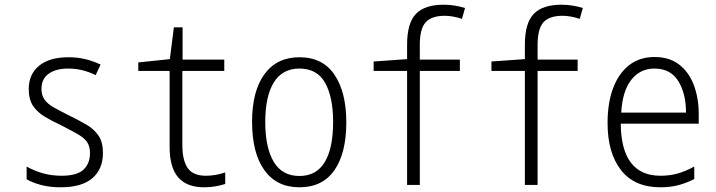

<svg xmlns="http://www.w3.org/2000/svg" viewBox="-20 -785 3040 815"><path d="M238 10Q192 10 155.5 0.5Q119 -9 93 -24V-78Q125 -60 162 -49.5Q199 -39 241 -39Q307 -39 334.5 -65Q362 -91 362 -135Q362 -164 349.5 -182Q337 -200 310 -215.5Q283 -231 242 -252Q201 -271 169.5 -290Q138 -309 120 -336Q102 -363 102 -407Q102 -470 146 -506Q190 -542 271 -542Q309 -542 342 -534Q375 -526 407 -511L386 -466Q330 -494 270 -494Q217 -494 186.5 -472Q156 -450 156 -408Q156 -380 169.5 -361.5Q183 -343 210 -328Q237 -313 277 -293Q316 -274 347.5 -255.5Q379 -237 398 -209.5Q417 -182 417 -136Q417 -67 372 -28.5Q327 10 238 10Z M847 10Q773 10 736.5 -32Q700 -74 700 -162V-484H567V-520L701 -534L718 -669H755V-532H932V-484H754V-170Q754 -105 776.5 -72Q799 -39 854 -39Q895 -39 936 -53V-4Q917 2 894.5 6Q872 10 847 10Z M1251 10Q1154 10 1102 -63Q1050 -136 1050 -268Q1050 -398 1102.5 -470Q1155 -542 1251 -542Q1350 -542 1400 -467.5Q1450 -393 1450 -266Q1450 -135 1399.5 -62.5Q1349 10 1251 10ZM1251 -38Q1323 -38 1358.5 -97Q1394 -156 1394 -267Q1394 -373 1360 -433.5Q1326 -494 1251 -494Q1179 -494 1142.5 -435.5Q1106 -377 1106 -267Q1106 -158 1142 -98Q1178 -38 1251 -38Z M1708 0V-484H1566V-524L1708 -534V-595Q1708 -687 1745.5 -726Q1783 -765 1863 -765Q1889 -765 1912 -761Q1935 -757 1954 -751L1941 -705Q1923 -711 1904 -714.5Q1885 -718 1868 -718Q1812 -718 1787 -690.5Q1762 -663 1762 -594V-532H1932V-484H1762V0Z M2208 0V-484H2066V-524L2208 -534V-595Q2208 -687 2245.5 -726Q2283 -765 2363 -765Q2389 -765 2412 -761Q2435 -757 2454 -751L2441 -705Q2423 -711 2404 -714.5Q2385 -718 2368 -718Q2312 -718 2287 -690.5Q2262 -663 2262 -594V-532H2432V-484H2262V0Z M2783 10Q2673 10 2616 -63Q2559 -136 2559 -263Q2559 -347 2582 -409.5Q2605 -472 2649.5 -507.5Q2694 -543 2758 -543Q2822 -543 2863.5 -510.5Q2905 -478 2925.5 -423Q2946 -368 2946 -300V-260H2615Q2617 -39 2784 -39Q2823 -39 2856.5 -48.5Q2890 -58 2927 -78V-25Q2894 -8 2859.5 1Q2825 10 2783 10ZM2892 -307Q2892 -388 2859 -441Q2826 -494 2758 -494Q2697 -494 2659.5 -446Q2622 -398 2617 -307Z"/></svg>

Font: Noto Sans Mono ExtraCondensed Light
Style: Regular
Weight: 300
Width: 2
Designer: Monotype Design Team
Foundry: Monotype Imaging Inc.
Version: Version 2.014; ttfautohint (v1.8.4.7-5d5b)